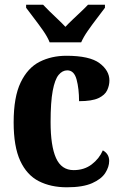

<svg xmlns="http://www.w3.org/2000/svg" viewBox="-20 -786 516 816"><path d="M264 10Q196 10 145 -16Q94 -42 66 -102.5Q38 -163 38 -266Q38 -374 68 -436Q98 -498 148.5 -523.5Q199 -549 262 -549Q361 -549 403 -517.5Q445 -486 445 -444Q445 -423 435.5 -402.5Q426 -382 398.5 -369Q371 -356 316 -356Q316 -409 305.5 -448Q295 -487 266 -487Q245 -487 229 -467.5Q213 -448 204 -400Q195 -352 195 -267Q195 -166 218 -114.5Q241 -63 293 -63Q338 -63 370 -87.5Q402 -112 417 -147Q444 -132 444 -102Q444 -77 427.5 -51Q411 -25 371.5 -7.5Q332 10 264 10ZM191 -606Q182 -629 163.5 -655.5Q145 -682 125 -708Q105 -734 91 -753V-766H163Q174 -754 191 -737.5Q208 -721 226.5 -703.5Q245 -686 258 -672Q271 -686 289.5 -703.5Q308 -721 325.5 -737.5Q343 -754 354 -766H426V-753Q412 -734 392 -708Q372 -682 353.5 -655.5Q335 -629 325 -606Z"/></svg>

Font: Noto Serif Bengali Condensed ExtraBold
Style: Regular
Weight: 800
Width: 3
Designer: Juan Bruce, Universal Thirst, Indian Type Foundry and the Monotype Design Team.
Foundry: Monotype Imaging Inc.
Version: Version 2.003; ttfautohint (v1.8.4.7-5d5b)